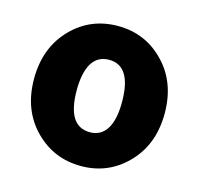

<svg xmlns="http://www.w3.org/2000/svg" viewBox="-91 -680 819 791"><g transform="rotate(15 318.5 -284.5)"><path d="M319 14Q205 14 125 -65Q40 -149 40 -284Q40 -419 125 -504Q204 -583 319 -583Q433 -583 512 -504Q597 -420 597 -284.5Q597 -149 512 -65Q433 14 319 14ZM319 -130Q367 -130 392 -172Q415 -211 415 -284Q415 -439 319 -439Q270 -439 245 -397Q222 -356 222 -284Q222 -130 319 -130Z"/></g></svg>

Font: GenSekiGothic TW H
Style: Regular
Weight: 900
Version: Version 1.501;PS 1;hotconv 16.6.51;makeotf.lib2.5.65220